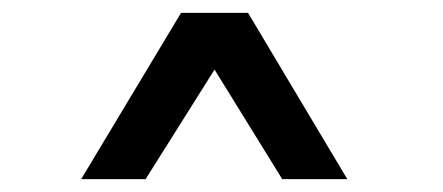

<svg xmlns="http://www.w3.org/2000/svg" viewBox="-20 -749 687 298"><path d="M106 -471 261 -729H365L519 -471H418L313 -641L206 -471Z"/></svg>

Font: Hubot Sans Condensed ExtraLight Medium
Style: Regular
Weight: 500
Version: Version 2.000